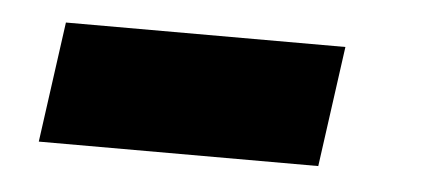

<svg xmlns="http://www.w3.org/2000/svg" viewBox="-27 -410 494 219"><g transform="rotate(5 220.0 -300.0)"><path d="M41.5 -369H361.5L342.5 -231H22.5Z"/></g></svg>

Font: Urbanist ExtraBold
Style: Italic
Weight: 800
Italic angle: -8°
Designer: Corey Hu
Foundry: Corey Hu
Version: Version 1.321; ttfautohint (v1.8.4.7-5d5b)